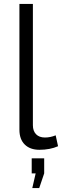

<svg xmlns="http://www.w3.org/2000/svg" viewBox="-20 -750 313 969"><path d="M178 199H143L160 125H140V49H203V125ZM78 -95V-730H146V-118Q146 -89 162 -72.5Q178 -56 207 -56Q234 -56 261 -67L273 -12Q232 6 179 6Q132 6 105 -20.5Q78 -47 78 -95Z"/></svg>

Font: Raleway
Style: Regular
Weight: 400
Designer: Matt McInerney, Pablo Impallari, Rodrigo Fuenzalida
Foundry: Matt McInerney, Pablo Impallari, Rodrigo Fuenzalida
Version: Version 1.000;PS 001.001;hotconv 1.0.56; ttfautohint (v1.5)